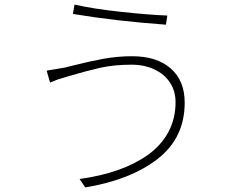

<svg xmlns="http://www.w3.org/2000/svg" viewBox="-20 -784 1040 840"><path d="M556 -501Q479 -501 419 -487.5Q359 -474 274 -449Q241 -439 232 -436Q221 -431 199 -423L184 -475Q203 -478 262 -488L298 -497Q373 -516 433.5 -527Q494 -538 558 -538Q666 -538 727 -484.5Q788 -431 788 -335Q788 -181 670 -89Q552 3 353 36L328 -1Q514 -26 628 -107Q686 -149 717 -207Q748 -265 748 -337Q748 -386 723.5 -423Q699 -460 655 -480.5Q611 -501 556 -501ZM712 -716 706 -676Q485 -692 299 -723L306 -764Q389 -745 510.5 -732Q632 -719 712 -716Z"/></svg>

Font: Merged Yaku Han JP ExtraLight
Style: Regular
Weight: 250
Designer: Ryoko NISHIZUKA 西塚涼子 (kana, bopomofo & ideographs); Paul D. Hunt (Latin, Greek & Cyrillic); Sandoll Communications 산돌커뮤니
Foundry: Adobe
Version: Version 2.004